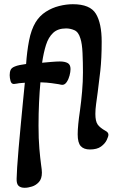

<svg xmlns="http://www.w3.org/2000/svg" viewBox="-20 -700 562 912"><path d="M97 192Q78 192 68 182.5Q58 173 59 148Q59 133 61.5 94.5Q64 56 68.5 3.5Q73 -49 78.5 -106Q84 -163 89 -216Q94 -269 98 -307Q88 -306 79 -305.5Q70 -305 61 -303Q51 -301 46 -301Q34 -301 30 -315.5Q26 -330 26 -343Q26 -358 30.5 -368Q35 -378 50 -384Q59 -388 73.5 -391Q88 -394 104 -396Q108 -455 118 -507Q128 -559 149 -594Q168 -625 197.5 -644Q227 -663 261 -671.5Q295 -680 326 -680Q408 -680 435.5 -634.5Q463 -589 463 -502Q463 -422 456.5 -363.5Q450 -305 444 -261Q440 -232 436.5 -206Q433 -180 433 -159Q433 -124 444 -108.5Q455 -93 482 -78Q495 -71 495 -60Q495 -52 487 -35Q479 -18 460 -4Q441 10 407 10Q378 10 363.5 -6Q349 -22 349 -62Q349 -102 360 -176Q366 -219 370 -266Q374 -313 374 -356Q374 -403 372 -448Q370 -493 362 -517Q353 -548 333.5 -556.5Q314 -565 294 -565Q255 -565 232.5 -544Q210 -523 198.5 -486.5Q187 -450 180 -402Q201 -404 225 -406Q249 -408 264 -408Q288 -408 301.5 -400.5Q315 -393 315 -372Q315 -359 310.5 -341.5Q306 -324 297 -310.5Q288 -297 276 -297Q271 -297 259 -300Q246 -302 225 -305Q204 -308 172 -309Q168 -266 165.5 -213.5Q163 -161 163 -103Q163 -40 167 6Q171 52 175 81Q177 94 178 104Q179 114 179 120Q179 149 165 164.5Q151 180 132 186Q113 192 97 192Z"/></svg>

Font: Akaya Kanadaka
Style: Regular
Weight: 400
Designer: Vaishnavi Murthy Yerkadithaya, Juan Luis Blanco Aristondo
Version: Version 1.002; ttfautohint (v1.8.3)